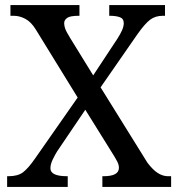

<svg xmlns="http://www.w3.org/2000/svg" viewBox="-20 -734 700 754"><path d="M8 0V-42H14Q50 -42 70.5 -57.5Q91 -73 118 -112L285 -351L120 -619Q102 -648 79.5 -660Q57 -672 34 -672H21V-714H292V-672H289Q255 -672 243.5 -663.5Q232 -655 232 -643Q232 -633 236 -621.5Q240 -610 256 -584L346 -438L441 -582Q452 -599 459 -614.5Q466 -630 466 -643Q466 -661 450.5 -666.5Q435 -672 412 -672H409V-714H628V-672H619Q590 -672 569.5 -656.5Q549 -641 520 -600L375 -391L559 -95Q581 -66 600.5 -54Q620 -42 639 -42H652V0H382V-42H387Q447 -42 447 -75Q447 -86 441 -98.5Q435 -111 414 -144L315 -303L204 -139Q196 -126 187 -107.5Q178 -89 178 -73Q178 -42 243 -42H246V0Z"/></svg>

Font: Noto Serif Grantha
Style: Regular
Weight: 400
Designer: Monotype Design Team
Foundry: Monotype Imaging Inc.
Version: Version 2.004; ttfautohint (v1.8.4.7-5d5b)